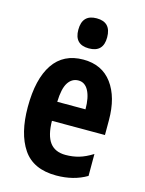

<svg xmlns="http://www.w3.org/2000/svg" viewBox="-117 -832 690 913"><g transform="rotate(15 228.5 -376.0)"><path d="M234 -556Q326 -556 375.5 -489Q425 -422 425 -309V-236H164Q165 -164 190.5 -130Q216 -96 268 -96Q303 -96 334 -105Q365 -114 400 -136V-28Q336 10 250 10Q137 10 86.5 -65Q36 -140 36 -270Q36 -408 86 -482Q136 -556 234 -556ZM237 -454Q205 -454 186 -425Q167 -396 165 -330H304Q304 -388 286.5 -421Q269 -454 237 -454ZM244 -762Q315 -762 315 -687Q315 -614 244 -614Q173 -614 173 -687Q173 -762 244 -762Z"/></g></svg>

Font: Noto Sans ExtraCondensed
Style: Bold
Weight: 700
Width: 2
Designer: Monotype Design Team
Foundry: Monotype Imaging Inc.
Version: Version 2.013; ttfautohint (v1.8.4.7-5d5b)